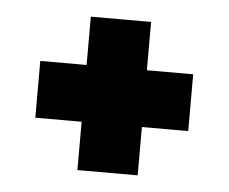

<svg xmlns="http://www.w3.org/2000/svg" viewBox="-34 -504 458 384"><g transform="rotate(5 194.5 -312.0)"><path d="M134 -158H255V-255H348V-369H255V-466H134V-369H41V-255H134Z"/></g></svg>

Font: Bricolage Grotesque 10pt Condensed ExtraBold
Style: Regular
Weight: 800
Width: 3
Designer: Mathieu Triay
Foundry: Atelier Triay
Version: Version 1.000;gftools[0.9.29]